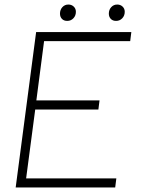

<svg xmlns="http://www.w3.org/2000/svg" viewBox="-20 -826 640 845"><path d="M139 -685H558L553 -645H174L140 -384H418L413 -344H135L95 -41H492L487 -1H49ZM244 -766Q244 -783 254.5 -794.5Q265 -806 281 -806Q295 -806 304.5 -797Q314 -788 314 -774Q314 -757 303 -745.5Q292 -734 276 -734Q261 -734 252.5 -743Q244 -752 244 -766ZM459 -766Q459 -783 469.5 -794.5Q480 -806 496 -806Q510 -806 519.5 -797Q529 -788 529 -774Q529 -757 518 -745.5Q507 -734 491 -734Q476 -734 467.5 -743Q459 -752 459 -766Z"/></svg>

Font: Bellota Text Light
Style: Italic
Weight: 300
Italic angle: -7.5°
Designer: Kemie Guaida
Foundry: Kemie Guaida
Version: Version 4.001